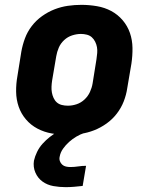

<svg xmlns="http://www.w3.org/2000/svg" viewBox="-20 -548 640 792"><path d="M258 8Q225 8 193.5 2.5Q162 -3 134.5 -17.5Q107 -32 87 -55.5Q67 -79 57 -108Q47 -137 46.5 -169.5Q46 -202 52 -235L68 -335Q73 -363 83 -390Q93 -417 111 -440.5Q129 -464 153.5 -481.5Q178 -499 205 -509.5Q232 -520 260 -524Q288 -528 316 -528Q348 -528 380 -522.5Q412 -517 439 -502.5Q466 -488 486 -464.5Q506 -441 516 -412Q526 -383 526.5 -350.5Q527 -318 522 -285L505 -185Q501 -157 490.5 -130Q480 -103 462 -79.5Q444 -56 419.5 -38.5Q395 -21 368 -10.5Q341 0 313 4Q285 8 258 8ZM260 -112Q278 -112 296 -118Q314 -124 328.5 -137.5Q343 -151 351 -168.5Q359 -186 362 -204L378 -304Q380 -317 381 -329.5Q382 -342 380 -353.5Q378 -365 372.5 -376Q367 -387 358.5 -394.5Q350 -402 338 -405Q326 -408 314 -408Q296 -408 277.5 -402Q259 -396 244.5 -382.5Q230 -369 222.5 -351.5Q215 -334 212 -316L195 -216Q193 -203 192.5 -190.5Q192 -178 194 -166.5Q196 -155 201 -144Q206 -133 214.5 -125.5Q223 -118 235 -115Q247 -112 260 -112ZM251 224Q225 224 200 219.5Q175 215 155.5 201Q136 187 126 164Q116 141 120 115Q124 97 133 78.5Q142 60 155.5 45Q169 30 185.5 17Q202 4 220 -6L224 -8H330L329 0Q311 6 295 15.5Q279 25 265 37.5Q251 50 240 65.5Q229 81 226 99Q224 108 227 116.5Q230 125 236.5 131Q243 137 252 139Q261 141 270 141Q286 141 302.5 138.5Q319 136 335 136L321 219Q303 221 285.5 222.5Q268 224 251 224Z"/></svg>

Font: Iosevka SS04 Heavy Extended
Style: Italic
Weight: 900
Width: 7
Italic angle: -9°
Monospace: yes
Designer: Belleve Invis
Foundry: Belleve Invis
Version: Version 19.0.0; ttfautohint (v1.8.4)